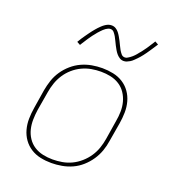

<svg xmlns="http://www.w3.org/2000/svg" viewBox="-136 -852 873 965"><g transform="rotate(20 300.0 -369.0)"><path d="M247 8Q217 8 188.5 2Q160 -4 136.5 -19Q113 -34 97 -56.5Q81 -79 73.5 -106.5Q66 -134 66.5 -163.5Q67 -193 72 -223L88 -323Q93 -351 102 -378Q111 -405 127.5 -429.5Q144 -454 167 -474Q190 -494 216.5 -506Q243 -518 271 -523Q299 -528 327 -528Q356 -528 385 -522Q414 -516 437.5 -501Q461 -486 477 -463.5Q493 -441 500.5 -413.5Q508 -386 507.5 -356.5Q507 -327 502 -297L485 -197Q481 -169 471.5 -142Q462 -115 445.5 -90.5Q429 -66 406.5 -46Q384 -26 357.5 -14Q331 -2 302.5 3Q274 8 247 8ZM247 -11Q272 -11 298 -15.5Q324 -20 348 -31.5Q372 -43 393 -61.5Q414 -80 429 -102.5Q444 -125 452.5 -150Q461 -175 465 -200L481 -300Q486 -327 486.5 -353.5Q487 -380 480.5 -404.5Q474 -429 460 -450Q446 -471 425 -484.5Q404 -498 378.5 -503.5Q353 -509 326 -509Q301 -509 275.5 -504.5Q250 -500 225.5 -488.5Q201 -477 180 -458.5Q159 -440 144.5 -417.5Q130 -395 121.5 -370Q113 -345 109 -320L92 -220Q88 -193 87.5 -166.5Q87 -140 93 -115.5Q99 -91 113 -70Q127 -49 148 -35.5Q169 -22 194.5 -16.5Q220 -11 247 -11ZM413 -598Q401 -598 391 -604.5Q381 -611 374 -619.5Q367 -628 361.5 -637.5Q356 -647 350.5 -657.5Q345 -668 340 -679Q335 -690 329.5 -699.5Q324 -709 316.5 -718Q309 -727 297 -727Q292 -727 289.5 -726Q287 -725 282.5 -723Q278 -721 273 -717.5Q268 -714 262 -708.5Q256 -703 253 -699.5Q250 -696 247 -693Q244 -690 241 -686.5Q238 -683 235.5 -679.5Q233 -676 229.5 -672Q226 -668 223 -664Q220 -660 216.5 -655Q213 -650 209.5 -645Q206 -640 202.5 -634.5Q199 -629 195.5 -623.5Q192 -618 188 -612Q184 -606 180 -599L162 -609Q169 -621 175.5 -631Q182 -641 188.5 -650Q195 -659 201 -667.5Q207 -676 212.5 -683Q218 -690 223.5 -696.5Q229 -703 234 -708.5Q239 -714 247.5 -722Q256 -730 264.5 -735.5Q273 -741 280.5 -743.5Q288 -746 297 -746Q309 -746 319 -740Q329 -734 336 -725Q343 -716 348.5 -706.5Q354 -697 359.5 -686.5Q365 -676 370 -665Q375 -654 380.5 -644.5Q386 -635 393.5 -626Q401 -617 413 -617Q418 -617 420.5 -618Q423 -619 427.5 -621.5Q432 -624 437 -627.5Q442 -631 448 -636Q454 -641 457 -644.5Q460 -648 463 -651Q466 -654 468.5 -657.5Q471 -661 474 -664.5Q477 -668 480.5 -672Q484 -676 487 -680.5Q490 -685 493.5 -689.5Q497 -694 500.5 -699Q504 -704 507.5 -709.5Q511 -715 514.5 -720.5Q518 -726 522 -732Q526 -738 530 -745L548 -735Q541 -724 534 -713.5Q527 -703 521 -694Q515 -685 509 -676.5Q503 -668 497.5 -661Q492 -654 486.5 -647.5Q481 -641 476 -636Q471 -631 462.5 -622.5Q454 -614 445.5 -609Q437 -604 429.5 -601Q422 -598 413 -598Z"/></g></svg>

Font: Iosevka SS04 Thin Extended
Style: Italic
Weight: 100
Width: 7
Italic angle: -9°
Monospace: yes
Designer: Belleve Invis
Foundry: Belleve Invis
Version: Version 19.0.0; ttfautohint (v1.8.4)